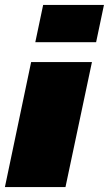

<svg xmlns="http://www.w3.org/2000/svg" viewBox="-20 -763 444 783"><path d="M124 -591 156 -743H404L372 -591ZM0 0 107 -510H355L247 0Z"/></svg>

Font: Saira Expanded Black
Style: Italic
Weight: 900
Width: 7
Italic angle: -12°
Designer: Hector Gatti with collaboration of the Omnibus-Type team
Foundry: Omnibus-Type
Version: Version 1.101